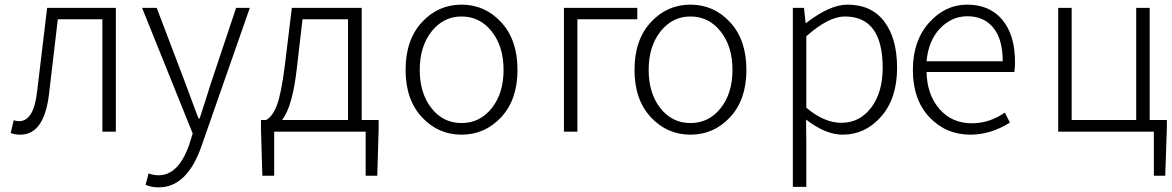

<svg xmlns="http://www.w3.org/2000/svg" viewBox="-20 -567 5046 827"><path d="M68 13Q44 13 26 6L39 -49Q53 -45 62 -45Q126 -45 140 -174Q147 -234 161.5 -353.5Q176 -473 183 -533H479V0H421V-484H229Q218 -389 191 -161Q170 13 68 13Z M664 240Q631 240 607 229L620 180Q642 188 663 188Q750 188 796 53L810 8L592 -533H655L779 -207Q826 -79 835 -57H840Q849 -84 865.5 -136Q882 -188 888 -207L997 -533H1056L848 62Q786 240 664 240Z M1195 -50H1479V-484H1283L1259 -277Q1241 -110 1195 -50ZM1538 -50H1611V-15L1605 190H1555V0H1161V190H1110L1104 -15V-50H1126Q1153 -64 1172 -112Q1191 -160 1207 -286L1237 -533H1538Z M1727 -266Q1727 -395 1797 -471Q1867 -547 1968 -547Q2069 -547 2139 -471Q2209 -395 2209 -266Q2209 -138 2139 -62.5Q2069 13 1968 13Q1867 13 1797 -62.5Q1727 -138 1727 -266ZM1968 -496Q1890 -496 1839 -431.5Q1788 -367 1788 -266Q1788 -165 1838.5 -101Q1889 -37 1968 -37Q2047 -37 2098 -101Q2149 -165 2149 -266Q2149 -367 2098 -431.5Q2047 -496 1968 -496Z M2409 0V-533H2725V-484H2467V0Z M2713 -266Q2713 -395 2783 -471Q2853 -547 2954 -547Q3055 -547 3125 -471Q3195 -395 3195 -266Q3195 -138 3125 -62.5Q3055 13 2954 13Q2853 13 2783 -62.5Q2713 -138 2713 -266ZM2954 -496Q2876 -496 2825 -431.5Q2774 -367 2774 -266Q2774 -165 2824.5 -101Q2875 -37 2954 -37Q3033 -37 3084 -101Q3135 -165 3135 -266Q3135 -367 3084 -431.5Q3033 -496 2954 -496Z M3395 238V-533H3443L3450 -468H3452Q3555 -547 3630 -547Q3734 -547 3789 -474Q3844 -401 3844 -275Q3844 -143 3775.5 -65Q3707 13 3609 13Q3536 13 3452 -52L3453 46V238ZM3604 -38Q3683 -38 3732.5 -103.5Q3782 -169 3782 -275Q3782 -496 3619 -496Q3549 -496 3453 -411V-103Q3530 -38 3604 -38Z M4160 13Q4054 13 3983 -62.5Q3912 -138 3912 -266Q3912 -391 3981.5 -469Q4051 -547 4146 -547Q4243 -547 4297.5 -481.5Q4352 -416 4352 -299Q4352 -276 4349 -257H3971Q3973 -159 4026.5 -97.5Q4080 -36 4166 -36Q4242 -36 4308 -82L4330 -39Q4247 13 4160 13ZM3971 -303H4299Q4299 -398 4258.5 -447.5Q4218 -497 4147 -497Q4079 -497 4029 -444.5Q3979 -392 3971 -303Z M4932 -50H5006V-15L4999 190H4950V0H4538V-533H4596V-50H4874V-533H4932Z"/></svg>

Font: NotoSansHansLight
Style: Regular
Weight: 300
Designer: Ryoko NISHIZUKA  (kana & ideographs); Paul D. Hunt (Latin, Greek & Cyrillic); Wenlong ZHANG  (bopomofo); Sandoll Communi
Foundry: Adobe Systems Incorporated
Version: Version 1.00;December 8, 2021;FontCreator 13.0.0.2675 64-bit